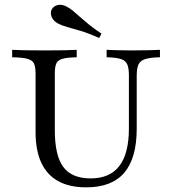

<svg xmlns="http://www.w3.org/2000/svg" viewBox="-20 -782 730 813"><path d="M345.2 11.3Q274.2 11.3 226.6 -14.9Q179 -41.1 154.8 -93.1Q130.6 -145.2 130.6 -222.6V-470.2Q130.6 -499.2 123.8 -513.3Q116.9 -527.4 95.6 -533.1Q74.2 -538.7 31.5 -539.5V-571Q70.2 -568.5 171 -568.5Q266.9 -568.5 304.8 -571V-539.5Q264.5 -538.7 244.8 -533.1Q225 -527.4 218.5 -513.3Q212.1 -499.2 212.1 -470.2V-231.5Q212.1 -123.4 248 -75Q283.9 -26.6 363.7 -26.6Q445.2 -26.6 485.5 -79.4Q525.8 -132.3 525.8 -237.9V-462.9Q525.8 -494.4 518.5 -510.1Q511.3 -525.8 491.1 -532.3Q471 -538.7 431.5 -539.5V-571Q446.8 -570.2 473.4 -569.4Q500 -568.5 537.1 -568.5Q582.3 -568.5 612.5 -569.4Q642.7 -570.2 657.3 -571V-539.5Q616.9 -538.7 595.2 -531.9Q573.4 -525 566.1 -508.5Q558.9 -491.9 558.9 -461.3V-237.1Q558.9 -112.1 506 -50.4Q453.2 11.3 345.2 11.3ZM400 -621Q353.2 -641.9 320.2 -651.6Q287.1 -661.3 264.1 -667.7Q241.1 -674.2 224.2 -683.1Q204.8 -694.4 198.4 -711.3Q191.9 -728.2 199.2 -742.7Q208.1 -757.3 225.8 -760.9Q243.5 -764.5 263.7 -753.2Q277.4 -746 290.3 -735.1Q303.2 -724.2 319 -710.1Q334.7 -696 356.5 -678.2Q378.2 -660.5 409.7 -639.5Z"/></svg>

Font: Playfair 12pt
Style: Regular
Weight: 400
Designer: Claus Eggers Sørensen
Foundry: Claus Eggers Sørensen
Version: Version 2.000;gftools[0.9.28]